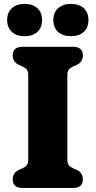

<svg xmlns="http://www.w3.org/2000/svg" viewBox="-20 -932 474 952"><path d="M314 -140.5Q314 -121 322 -112Q330 -103 343 -97.5L361 -89.5Q391 -74.5 391 -43Q391 0 341.5 0H92Q43 0 43 -43Q43 -74.5 73 -89.5L91 -97.5Q104 -103 112 -112Q120 -121 120 -140.5V-559.5Q120 -579 112 -588Q104 -597 91 -602.5L73 -610.5Q43 -625.5 43 -657Q43 -700 92 -700H341.5Q391 -700 391 -657Q391 -625.5 361 -610.5L343 -602.5Q330 -597 322 -588Q314 -579 314 -559.5ZM102 -752.5Q62 -752.5 38.8 -773.8Q15.5 -795 15.5 -832.5Q15.5 -870 38.8 -891.2Q62 -912.5 102 -912.5Q142.5 -912.5 165.5 -891.2Q188.5 -870 188.5 -832.5Q188.5 -795.5 165.5 -774Q142.5 -752.5 102 -752.5ZM331.5 -752.5Q291.5 -752.5 268 -773.8Q244.5 -795 244.5 -832.5Q244.5 -870 268 -891.2Q291.5 -912.5 331.5 -912.5Q372.5 -912.5 395.5 -891.2Q418.5 -870 418.5 -832.5Q418.5 -795.5 395.5 -774Q372.5 -752.5 331.5 -752.5Z"/></svg>

Font: Fraunces 9pt S100
Style: Bold
Weight: 700
Version: Version 1.000; ttfautohint (v1.8.3)